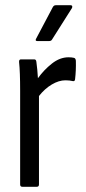

<svg xmlns="http://www.w3.org/2000/svg" viewBox="-20 -714 328 734"><path d="M65 0Q57 0 57 -9V-367Q57 -440 53 -476Q52 -487 60 -487H111Q118 -487 119 -478Q121 -465 122.5 -448Q124 -431 125 -415Q148 -447 178.5 -471Q209 -495 242 -495Q254 -495 262 -493Q269 -492 270 -482Q271 -444 267 -411Q266 -402 258 -404Q246 -407 230 -407Q205 -407 178 -391Q151 -375 129 -347V-9Q129 0 121 0ZM123 -557Q113 -557 118 -566L182 -687Q186 -694 193 -694H250Q255 -694 256 -690.5Q257 -687 255 -683L179 -563Q176 -557 167 -557Z"/></svg>

Font: Sofia Sans Cond
Style: Regular
Weight: 400
Width: 3
Designer: Botio Nikoltchev, Ani Petrova
Foundry: lettersoup
Version: Version 4.100; ttfautohint (v1.8.3)